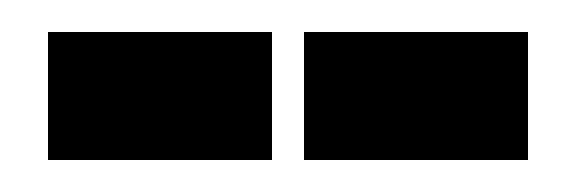

<svg xmlns="http://www.w3.org/2000/svg" viewBox="-20 -819 360 120"><path d="M10 -799H150V-719H10ZM170 -799H310V-719H170Z"/></svg>

Font: Badeen Display
Style: Regular
Weight: 400
Version: Version 1.000; ttfautohint (v1.8.4.7-5d5b)